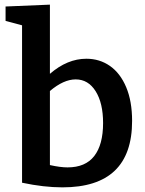

<svg xmlns="http://www.w3.org/2000/svg" viewBox="-20 -796 626 827"><path d="M549 -275Q549 11 249 11Q169 11 75 -9V-687L4 -706V-768L195 -776V-478Q270 -543 352 -543Q409 -543 453.5 -512Q498 -481 523.5 -420.5Q549 -360 549 -275ZM424 -266Q424 -352 392 -403Q360 -454 306 -454Q254 -454 195 -404V-85Q240 -75 271 -75Q348 -75 386 -124Q424 -173 424 -266Z"/></svg>

Font: Bitter Pro SemiBold
Style: Regular
Weight: 600
Designer: Sol Matas, and Bitter project Authors
Foundry: Sol Matas
Version: Version 1.010